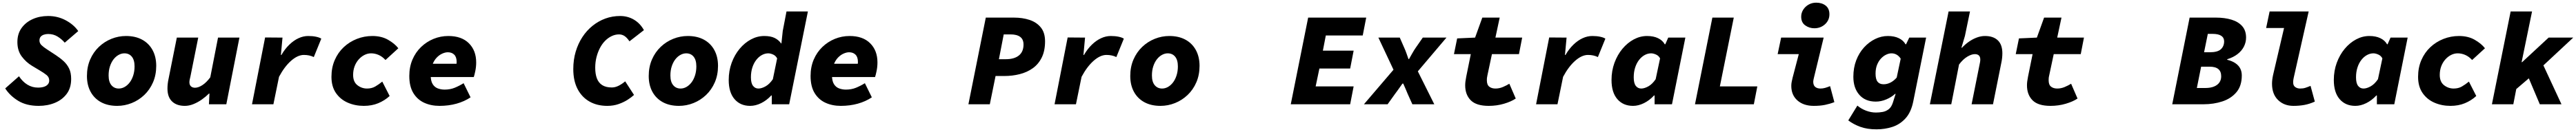

<svg xmlns="http://www.w3.org/2000/svg" viewBox="-20 -782 19258 990"><path d="M269 12Q178 12 116 -26Q54 -64 19 -119L122 -210Q149 -169 185 -147Q221 -125 264 -125Q290 -125 308.5 -131Q327 -137 337.5 -149Q348 -161 348 -178Q348 -203 328.5 -219Q309 -235 275 -255L220 -288Q175 -315 142.5 -358.5Q110 -402 110 -467Q110 -528 141 -571.5Q172 -615 224 -638.5Q276 -662 340 -662Q411 -662 471 -630Q531 -598 565 -549L464 -462Q442 -488 411 -507.5Q380 -527 340 -527Q323 -527 308 -522Q293 -517 284 -506.5Q275 -496 275 -478Q275 -458 290.5 -443Q306 -428 331 -412L398 -368Q430 -347 456 -323Q482 -299 497 -267.5Q512 -236 512 -190Q512 -123 479 -78.5Q446 -34 391 -11Q336 12 269 12Z M856 12Q786 12 735.5 -15.5Q685 -43 657.5 -93.5Q630 -144 630 -212Q630 -280 654 -335.5Q678 -391 719.5 -430.5Q761 -470 813.5 -491Q866 -512 922 -512Q992 -512 1042.5 -484.5Q1093 -457 1120.5 -406.5Q1148 -356 1148 -288Q1148 -220 1124 -164.5Q1100 -109 1058.5 -69.5Q1017 -30 964.5 -9Q912 12 856 12ZM868 -118Q891 -118 912 -130Q933 -142 949.5 -163.5Q966 -185 976 -216Q986 -247 986 -284Q986 -332 965.5 -357Q945 -382 910 -382Q888 -382 866.5 -370Q845 -358 828.5 -336.5Q812 -315 802 -284.5Q792 -254 792 -216Q792 -168 813 -143Q834 -118 868 -118Z M1362 12Q1301 12 1266.5 -21Q1232 -54 1232 -118Q1232 -135 1234 -153.5Q1236 -172 1240 -190L1302 -500H1462L1404 -210Q1401 -197 1398.5 -186Q1396 -175 1396 -166Q1396 -145 1407.5 -134.5Q1419 -124 1438 -124Q1463 -124 1493 -143.5Q1523 -163 1552 -202L1610 -500H1770L1672 0H1542L1546 -80H1542Q1519 -57 1489.5 -36Q1460 -15 1427 -1.5Q1394 12 1362 12Z M1864 0 1962 -501 2092 -500 2080 -370H2084Q2110 -415 2143 -447Q2176 -479 2212 -495.5Q2248 -512 2284 -512Q2317 -512 2343 -506.5Q2369 -501 2382 -492L2326 -354Q2310 -362 2291.5 -366Q2273 -370 2252 -370Q2206 -370 2156.5 -326.5Q2107 -283 2066 -206L2024 0Z M2700 12Q2635 12 2580 -12Q2525 -36 2491.5 -84.5Q2458 -133 2458 -206Q2458 -275 2482.5 -331.5Q2507 -388 2549.5 -428Q2592 -468 2647.5 -490Q2703 -512 2764 -512Q2832 -512 2881.5 -483.5Q2931 -455 2958 -420L2862 -332Q2838 -358 2810.5 -370Q2783 -382 2754 -382Q2729 -382 2705 -370Q2681 -358 2661.5 -336Q2642 -314 2631 -284.5Q2620 -255 2620 -220Q2620 -168 2652 -143Q2684 -118 2724 -118Q2759 -118 2785 -133Q2811 -148 2838 -170L2893 -62Q2856 -28 2808 -8Q2760 12 2700 12Z M3266 12Q3202 12 3151 -11.5Q3100 -35 3070 -84.5Q3040 -134 3040 -212Q3040 -280 3063.5 -335Q3087 -390 3128 -429.5Q3169 -469 3221.5 -490.5Q3274 -512 3332 -512Q3431 -512 3485.5 -457.5Q3540 -403 3540 -314Q3540 -281 3533.5 -249.5Q3527 -218 3522 -204H3159L3176 -304H3430L3388 -281Q3390 -289 3392 -298.5Q3394 -308 3394 -317Q3394 -354 3376 -372Q3358 -390 3328 -390Q3309 -390 3286.5 -380Q3264 -370 3244.5 -349.5Q3225 -329 3212.5 -296.5Q3200 -264 3200 -218Q3200 -175 3214.5 -151.5Q3229 -128 3253 -119Q3277 -110 3304 -110Q3345 -110 3378.5 -123.5Q3412 -137 3446 -158L3498 -52Q3452 -21 3393 -4.5Q3334 12 3266 12Z M4520 12Q4444 12 4387 -20.5Q4330 -53 4298 -114.5Q4266 -176 4266 -264Q4266 -334 4284 -394.5Q4302 -455 4334 -504Q4366 -553 4410 -588.5Q4454 -624 4506 -643Q4558 -662 4616 -662Q4673 -662 4719.5 -634.5Q4766 -607 4794 -556L4686 -472Q4668 -499 4649.5 -511.5Q4631 -524 4608 -524Q4580 -524 4553.5 -511.5Q4527 -499 4504.5 -476.5Q4482 -454 4465.5 -422.5Q4449 -391 4439.5 -353.5Q4430 -316 4430 -274Q4430 -227 4442.5 -194Q4455 -161 4482.5 -143.5Q4510 -126 4554 -126Q4580 -126 4606 -139.5Q4632 -153 4654 -172L4720 -70Q4702 -53 4672.5 -34Q4643 -15 4604.5 -1.5Q4566 12 4520 12Z M5056 12Q4986 12 4935.5 -15.5Q4885 -43 4857.5 -93.5Q4830 -144 4830 -212Q4830 -280 4854 -335.5Q4878 -391 4919.5 -430.5Q4961 -470 5013.5 -491Q5066 -512 5122 -512Q5192 -512 5242.5 -484.5Q5293 -457 5320.5 -406.5Q5348 -356 5348 -288Q5348 -220 5324 -164.5Q5300 -109 5258.5 -69.5Q5217 -30 5164.5 -9Q5112 12 5056 12ZM5068 -118Q5091 -118 5112 -130Q5133 -142 5149.5 -163.5Q5166 -185 5176 -216Q5186 -247 5186 -284Q5186 -332 5165.5 -357Q5145 -382 5110 -382Q5088 -382 5066.5 -370Q5045 -358 5028.5 -336.5Q5012 -315 5002 -284.5Q4992 -254 4992 -216Q4992 -168 5013 -143Q5034 -118 5068 -118Z M5588 12Q5515 12 5471.5 -38.5Q5428 -89 5428 -182Q5428 -251 5450 -311Q5472 -371 5509.5 -416Q5547 -461 5594.5 -486.5Q5642 -512 5694 -512Q5742 -512 5772 -497Q5802 -482 5820 -456H5822L5832 -550L5860 -696H6020L5880 0H5750V-66H5746Q5712 -29 5670.5 -8.5Q5629 12 5588 12ZM5650 -118Q5674 -118 5703.5 -134.5Q5733 -151 5758 -188L5790 -344Q5780 -364 5760 -373Q5740 -382 5724 -382Q5699 -382 5675.5 -369Q5652 -356 5633.5 -332Q5615 -308 5604.5 -275Q5594 -242 5594 -202Q5594 -159 5609.5 -138.5Q5625 -118 5650 -118Z M6266 12Q6202 12 6151 -11.5Q6100 -35 6070 -84.5Q6040 -134 6040 -212Q6040 -280 6063.5 -335Q6087 -390 6128 -429.5Q6169 -469 6221.5 -490.5Q6274 -512 6332 -512Q6431 -512 6485.5 -457.5Q6540 -403 6540 -314Q6540 -281 6533.5 -249.5Q6527 -218 6522 -204H6159L6176 -304H6430L6388 -281Q6390 -289 6392 -298.5Q6394 -308 6394 -317Q6394 -354 6376 -372Q6358 -390 6328 -390Q6309 -390 6286.5 -380Q6264 -370 6244.5 -349.5Q6225 -329 6212.5 -296.5Q6200 -264 6200 -218Q6200 -175 6214.5 -151.5Q6229 -128 6253 -119Q6277 -110 6304 -110Q6345 -110 6378.5 -123.5Q6412 -137 6446 -158L6498 -52Q6452 -21 6393 -4.5Q6334 12 6266 12Z M7220 0 7350 -650H7560Q7625 -650 7677.5 -632.5Q7730 -615 7761.5 -576Q7793 -537 7793 -472Q7793 -401 7768.5 -351Q7744 -301 7701.5 -270.5Q7659 -240 7604 -226Q7549 -212 7489 -212H7423L7380 0ZM7448 -338H7500Q7563 -338 7597.5 -366Q7632 -394 7632 -448Q7632 -487 7607 -505.5Q7582 -524 7535 -524H7484Z M7864 0 7962 -501 8092 -500 8080 -370H8084Q8110 -415 8143 -447Q8176 -479 8212 -495.5Q8248 -512 8284 -512Q8317 -512 8343 -506.5Q8369 -501 8382 -492L8326 -354Q8310 -362 8291.5 -366Q8273 -370 8252 -370Q8206 -370 8156.5 -326.5Q8107 -283 8066 -206L8024 0Z M8656 12Q8586 12 8535.5 -15.5Q8485 -43 8457.5 -93.5Q8430 -144 8430 -212Q8430 -280 8454 -335.5Q8478 -391 8519.5 -430.5Q8561 -470 8613.5 -491Q8666 -512 8722 -512Q8792 -512 8842.5 -484.5Q8893 -457 8920.5 -406.5Q8948 -356 8948 -288Q8948 -220 8924 -164.5Q8900 -109 8858.5 -69.5Q8817 -30 8764.5 -9Q8712 12 8656 12ZM8668 -118Q8691 -118 8712 -130Q8733 -142 8749.5 -163.5Q8766 -185 8776 -216Q8786 -247 8786 -284Q8786 -332 8765.5 -357Q8745 -382 8710 -382Q8688 -382 8666.5 -370Q8645 -358 8628.5 -336.5Q8612 -315 8602 -284.5Q8592 -254 8592 -216Q8592 -168 8613 -143Q8634 -118 8668 -118Z M9630 0 9760 -650H10194L10168 -516H9892L9870 -402H10100L10074 -268H9844L9816 -134H10100L10074 0Z M10177 0 10398 -259 10285 -500H10445L10479 -422Q10487 -405 10495.5 -380.5Q10504 -356 10510 -339H10514Q10523 -355 10538 -381.5Q10553 -408 10563 -422L10617 -500H10794L10580 -247L10703 0H10539L10504 -78Q10497 -95 10488.5 -115Q10480 -135 10471 -155H10465Q10455 -141 10445.5 -127.5Q10436 -114 10427 -101.5Q10418 -89 10409 -77L10354 0Z M11110 12Q11017 12 10975.5 -30Q10934 -72 10934 -142Q10934 -157 10936 -172Q10938 -187 10942 -208L10976 -376H10850L10874 -494L11008 -500L11062 -650H11192L11160 -500H11360L11336 -376H11134L11100 -216Q11097 -203 11096.5 -195.5Q11096 -188 11096 -180Q11096 -146 11114 -132Q11132 -118 11160 -118Q11189 -118 11216 -129.5Q11243 -141 11264 -154L11312 -43Q11278 -20 11224 -4Q11170 12 11110 12Z M11464 0 11562 -501 11692 -500 11680 -370H11684Q11710 -415 11743 -447Q11776 -479 11812 -495.5Q11848 -512 11884 -512Q11917 -512 11943 -506.5Q11969 -501 11982 -492L11926 -354Q11910 -362 11891.5 -366Q11873 -370 11852 -370Q11806 -370 11756.5 -326.5Q11707 -283 11666 -206L11624 0Z M12189 12Q12115 12 12071.5 -38.5Q12028 -89 12028 -182Q12028 -251 12050 -311Q12072 -371 12109.5 -416Q12147 -461 12194.5 -486.5Q12242 -512 12294 -512Q12342 -512 12376 -495.5Q12410 -479 12426 -450H12430L12452 -500H12580L12480 0H12350V-66H12346Q12312 -29 12270.5 -8.5Q12229 12 12189 12ZM12250 -118Q12274 -118 12303.5 -134.5Q12333 -151 12358 -188L12391 -344Q12381 -364 12360.5 -373Q12340 -382 12324 -382Q12299 -382 12275.5 -369Q12252 -356 12233.5 -332Q12215 -308 12204.5 -275Q12194 -242 12194 -202Q12194 -158 12209.5 -138Q12225 -118 12250 -118Z M12652 0 12782 -650H12942L12838 -134H13118L13092 0Z M13540 12Q13464 12 13418 -28.5Q13372 -69 13372 -138Q13372 -153 13375 -168.5Q13378 -184 13382 -200L13428 -376H13270L13296 -500H13614L13540 -194Q13539 -188 13537.5 -182Q13536 -176 13536 -170Q13536 -142 13551 -130Q13566 -118 13590 -118Q13607 -118 13623.5 -122.5Q13640 -127 13662 -136L13694 -16Q13661 -3 13624.5 4.5Q13588 12 13540 12ZM13544 -570Q13507 -570 13476.5 -591.5Q13446 -613 13446 -657Q13446 -685 13461 -709Q13476 -733 13501.5 -747.5Q13527 -762 13558 -762Q13601 -762 13629 -740Q13657 -718 13657 -675Q13657 -630 13624 -600Q13591 -570 13544 -570Z M14009 188Q13939 188 13887.5 169Q13836 150 13798 121L13866 10Q13894 34 13931 48Q13968 62 14005 62Q14030 62 14055 57.5Q14080 53 14100.5 37Q14121 21 14132 -14L14152 -78H14148Q14121 -53 14082 -36.5Q14043 -20 14004 -20Q13925 -20 13880.5 -71Q13836 -122 13836 -206Q13836 -274 13857.5 -330Q13879 -386 13916 -426.5Q13953 -467 13999 -489.5Q14045 -512 14094 -512Q14142 -512 14176 -495.5Q14210 -479 14226 -450H14230L14254 -500H14380L14284 -22Q14268 59 14226.5 105Q14185 151 14128.5 169.5Q14072 188 14009 188ZM14062 -150Q14088 -150 14113 -162.5Q14138 -175 14160 -200L14190 -342Q14177 -362 14159.5 -372Q14142 -382 14121 -382Q14102 -382 14081 -372Q14060 -362 14042 -342.5Q14024 -323 14013 -295Q14002 -267 14002 -230Q14002 -188 14017 -169Q14032 -150 14062 -150Z M14408 0 14548 -696H14708L14670 -512L14644 -424H14648Q14671 -449 14699.5 -469Q14728 -489 14759 -500.5Q14790 -512 14820 -512Q14882 -512 14916 -479.5Q14950 -447 14950 -382Q14950 -366 14948 -347Q14946 -328 14942 -310L14880 0H14720L14778 -290Q14781 -304 14783 -315Q14785 -326 14785 -335Q14785 -356 14774.5 -366Q14764 -376 14744 -376Q14719 -376 14687 -356.5Q14655 -337 14626 -298L14568 0Z M15310 12Q15217 12 15175.5 -30Q15134 -72 15134 -142Q15134 -157 15136 -172Q15138 -187 15142 -208L15176 -376H15050L15074 -494L15208 -500L15262 -650H15392L15360 -500H15560L15536 -376H15334L15300 -216Q15297 -203 15296.5 -195.5Q15296 -188 15296 -180Q15296 -146 15314 -132Q15332 -118 15360 -118Q15389 -118 15416 -129.5Q15443 -141 15464 -154L15512 -43Q15478 -20 15424 -4Q15370 12 15310 12Z M16220 0 16350 -650H16546Q16612 -650 16663 -634.5Q16714 -619 16743 -586Q16772 -553 16772 -500Q16772 -465 16756 -433Q16740 -401 16708.5 -376.5Q16677 -352 16632 -338L16630 -334Q16667 -325 16691.5 -308.5Q16716 -292 16728 -269Q16740 -246 16740 -216Q16740 -138 16700 -90.5Q16660 -43 16595 -21.5Q16530 0 16454 0ZM16458 -390H16500Q16559 -390 16583.5 -412.5Q16608 -435 16608 -472Q16608 -499 16586.5 -513.5Q16565 -528 16520 -528H16486ZM16404 -122H16466Q16506 -122 16532.5 -133Q16559 -144 16572.5 -163.5Q16586 -183 16586 -210Q16586 -246 16564.5 -264Q16543 -282 16498 -282H16436Z M17126 12Q17056 12 17011 -32Q16966 -76 16966 -154Q16966 -169 16968 -185.5Q16970 -202 16974 -220L17056 -572H16922L16948 -696H17240L17128 -198Q17127 -192 17125.5 -184Q17124 -176 17124 -164Q17124 -140 17139.5 -129Q17155 -118 17176 -118Q17198 -118 17214 -123Q17230 -128 17254 -138L17286 -20Q17246 -2 17208 5Q17170 12 17126 12Z M17589 12Q17515 12 17471.5 -38.5Q17428 -89 17428 -182Q17428 -251 17450 -311Q17472 -371 17509.5 -416Q17547 -461 17594.5 -486.5Q17642 -512 17694 -512Q17742 -512 17776 -495.5Q17810 -479 17826 -450H17830L17852 -500H17980L17880 0H17750V-66H17746Q17712 -29 17670.5 -8.5Q17629 12 17589 12ZM17650 -118Q17674 -118 17703.5 -134.5Q17733 -151 17758 -188L17791 -344Q17781 -364 17760.5 -373Q17740 -382 17724 -382Q17699 -382 17675.5 -369Q17652 -356 17633.5 -332Q17615 -308 17604.5 -275Q17594 -242 17594 -202Q17594 -158 17609.5 -138Q17625 -118 17650 -118Z M18300 12Q18235 12 18180 -12Q18125 -36 18091.5 -84.5Q18058 -133 18058 -206Q18058 -275 18082.5 -331.5Q18107 -388 18149.5 -428Q18192 -468 18247.5 -490Q18303 -512 18364 -512Q18432 -512 18481.5 -483.5Q18531 -455 18558 -420L18462 -332Q18438 -358 18410.5 -370Q18383 -382 18354 -382Q18329 -382 18305 -370Q18281 -358 18261.5 -336Q18242 -314 18231 -284.5Q18220 -255 18220 -220Q18220 -168 18252 -143Q18284 -118 18324 -118Q18359 -118 18385 -133Q18411 -148 18438 -170L18493 -62Q18456 -28 18408 -8Q18360 12 18300 12Z M18610 0 18750 -696H18910L18832 -316H18836L19034 -500H19218L18946 -246L18792 -114L18770 0ZM18876 -218 18978 -328 19130 0H18968Z"/></svg>

Font: Source Code Pro ExtraLight Black
Style: Italic
Weight: 900
Italic angle: -11°
Monospace: yes
Version: Version 1.016;hotconv 1.0.116;makeotfexe 2.5.65601